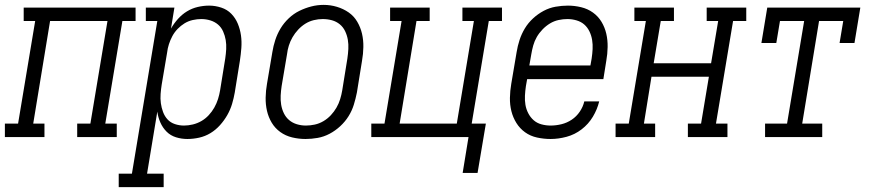

<svg xmlns="http://www.w3.org/2000/svg" viewBox="-50 -561 3570 786"><path d="M-30 0V-55H24L94 -475H47V-530H505V-475H451L381 -55H428V0H266V-55H320L390 -475H155L86 -55H132V0Z M436 205V150H490L594 -475H547V-530H664L650 -444Q662 -465 678.5 -483.5Q695 -502 715.5 -514.5Q736 -527 759.5 -532.5Q783 -538 806 -538Q831 -538 855.5 -530Q880 -522 897 -504.5Q914 -487 923.5 -464Q933 -441 936.5 -416Q940 -391 938 -364.5Q936 -338 932 -312L911 -182Q907 -159 900 -135.5Q893 -112 880.5 -90Q868 -68 850.5 -48.5Q833 -29 811.5 -16Q790 -3 765.5 2.5Q741 8 717 8Q693 8 670.5 1Q648 -6 632 -22Q616 -38 606.5 -59.5Q597 -81 594 -104L552 150H620V205ZM703 -47Q721 -47 739.5 -51.5Q758 -56 774.5 -65.5Q791 -75 804.5 -89.5Q818 -104 827.5 -121Q837 -138 842.5 -155.5Q848 -173 851 -191L872 -321Q875 -341 876 -360Q877 -379 874 -397Q871 -415 863.5 -432Q856 -449 842.5 -460.5Q829 -472 811 -477.5Q793 -483 774 -483Q757 -483 739 -479Q721 -475 705.5 -465.5Q690 -456 677 -442.5Q664 -429 655.5 -413Q647 -397 641.5 -380Q636 -363 634 -345L612 -215Q609 -196 607.5 -176.5Q606 -157 608.5 -138.5Q611 -120 617.5 -102.5Q624 -85 636 -72Q648 -59 666 -53Q684 -47 703 -47Z M1201 8Q1173 8 1146 1.5Q1119 -5 1097.5 -20.5Q1076 -36 1062.5 -58.5Q1049 -81 1043 -107Q1037 -133 1037.5 -161.5Q1038 -190 1043 -218L1065 -348Q1069 -373 1077 -397.5Q1085 -422 1098.5 -444.5Q1112 -467 1132 -486Q1152 -505 1175.5 -516.5Q1199 -528 1224 -534.5Q1249 -541 1275 -541Q1303 -541 1329.5 -533Q1356 -525 1377.5 -510Q1399 -495 1412.5 -472Q1426 -449 1432 -423Q1438 -397 1437.5 -368.5Q1437 -340 1432 -312L1411 -182Q1406 -157 1398.5 -132.5Q1391 -108 1377 -85.5Q1363 -63 1343 -44.5Q1323 -26 1299.5 -13.5Q1276 -1 1250.5 3.5Q1225 8 1201 8ZM1202 -47Q1220 -47 1238.5 -51Q1257 -55 1274 -65Q1291 -75 1304.5 -89.5Q1318 -104 1327.5 -120.5Q1337 -137 1342.5 -155Q1348 -173 1351 -191L1372 -321Q1375 -341 1376 -360.5Q1377 -380 1374 -398Q1371 -416 1363 -433Q1355 -450 1341 -461.5Q1327 -473 1309 -478Q1291 -483 1271 -483Q1253 -483 1234.5 -478.5Q1216 -474 1200 -464Q1184 -454 1170.5 -439.5Q1157 -425 1147.5 -408.5Q1138 -392 1132.5 -374.5Q1127 -357 1125 -339L1103 -209Q1100 -189 1099 -170Q1098 -151 1101 -132.5Q1104 -114 1112 -97.5Q1120 -81 1133.5 -69.5Q1147 -58 1165 -52.5Q1183 -47 1202 -47Z M1844 147 1868 0H1470V-55H1524L1594 -475H1547V-530H1709V-475H1655L1586 -55H1820L1890 -475H1843V-530H2005V-475H1951L1881 -55H1939L1905 147Z M2204 8Q2176 8 2148.5 2Q2121 -4 2099.5 -19.5Q2078 -35 2064 -57.5Q2050 -80 2043.5 -106Q2037 -132 2037.5 -160.5Q2038 -189 2043 -218L2065 -348Q2069 -373 2077 -397.5Q2085 -422 2098.5 -444.5Q2112 -467 2132 -485.5Q2152 -504 2175.5 -516.5Q2199 -529 2224.5 -533.5Q2250 -538 2275 -538Q2302 -538 2329 -531.5Q2356 -525 2377.5 -509.5Q2399 -494 2412.5 -471.5Q2426 -449 2432 -423Q2438 -397 2437.5 -368.5Q2437 -340 2432 -312L2420 -237H2108L2103 -209Q2100 -189 2099 -169.5Q2098 -150 2101 -132Q2104 -114 2112.5 -97.5Q2121 -81 2134.5 -69Q2148 -57 2166.5 -52Q2185 -47 2204 -47Q2226 -47 2248.5 -52.5Q2271 -58 2290.5 -71Q2310 -84 2323.5 -104Q2337 -124 2342 -146H2403Q2395 -113 2377 -83Q2359 -53 2331 -31.5Q2303 -10 2269.5 -1Q2236 8 2204 8ZM2117 -293H2367L2372 -321Q2375 -341 2376 -360Q2377 -379 2374 -397.5Q2371 -416 2363 -432.5Q2355 -449 2342 -460.5Q2329 -472 2310.5 -477.5Q2292 -483 2273 -483Q2255 -483 2236.5 -479Q2218 -475 2201.5 -465Q2185 -455 2171 -440.5Q2157 -426 2147.5 -409.5Q2138 -393 2133 -375Q2128 -357 2125 -339Z M2470 0V-55H2524L2594 -475H2547V-530H2709V-475H2655L2626 -302H2861L2890 -475H2843V-530H3005V-475H2951L2881 -55H2928V0H2766V-55H2820L2852 -247H2617L2586 -55H2632V0Z M3082 0V-55H3172L3242 -475H3143L3128 -385H3067L3091 -530H3472L3448 -385H3387L3402 -475H3303L3234 -55H3316V0Z"/></svg>

Font: Iosevka Slab Light Oblique
Style: Regular
Weight: 300
Italic angle: -9°
Monospace: yes
Designer: Belleve Invis
Foundry: Belleve Invis
Version: Version 11.1.1; ttfautohint (v1.8.3)